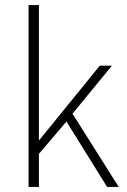

<svg xmlns="http://www.w3.org/2000/svg" viewBox="-20 -740 501 760"><path d="M93 0H134V-131L243 -259L404 0H450L267 -290L423 -480H375L136 -186H134V-720H93Z"/></svg>

Font: Source Sans Pro Light
Style: Regular
Weight: 300
Designer: Paul D. Hunt
Foundry: Adobe Systems Incorporated
Version: Version 3.006;hotconv 1.0.111;makeotfexe 2.5.65597